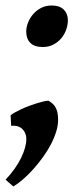

<svg xmlns="http://www.w3.org/2000/svg" viewBox="-26 -489 279 691"><path d="M218.3 -416Q218.3 -399.9 212.4 -382.8Q206.5 -365.7 195.1 -351.8Q183.6 -337.9 166.7 -328.9Q149.9 -319.8 127.9 -319.8Q97.2 -319.8 82.8 -335Q68.4 -350.1 68.4 -375Q68.4 -390.6 74.7 -407.2Q81.1 -423.8 93 -437.7Q105 -451.7 121.8 -460.4Q138.7 -469.2 159.7 -469.2Q189 -469.2 203.6 -454.3Q218.3 -439.5 218.3 -416ZM183.1 -57.1Q183.1 -37.1 176 -14.4Q168.9 8.3 156.7 31.5Q144.5 54.7 128.2 77.1Q111.8 99.6 94 119.6Q76.2 139.6 57.6 155.8Q39.1 171.9 22 182.1L-5.9 157.7Q31.2 118.2 50 79.1Q68.8 40 68.8 11.2Q68.8 2 65.7 -7.1Q62.5 -16.1 55.9 -23.2Q49.3 -30.3 39.1 -33.9Q28.8 -37.6 14.2 -36.1L12.2 -74.2Q17.6 -78.6 27.8 -84.5Q38.1 -90.3 50.8 -96.2Q63.5 -102.1 77.6 -107.4Q91.8 -112.8 105.2 -116.9Q118.7 -121.1 129.9 -123.8Q141.1 -126.5 148.4 -126.5Q157.2 -121.6 163.6 -115.7Q169.9 -109.9 174.3 -101.8Q178.7 -93.8 180.9 -83Q183.1 -72.3 183.1 -57.1Z"/></svg>

Font: Gentium Basic
Style: Bold Italic
Weight: 700
Italic angle: -8°
Designer: J. Victor Gaultney and Annie Olsen
Foundry: SIL International
Version: Version 1.102; 2013; Maintenance release